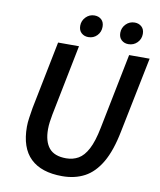

<svg xmlns="http://www.w3.org/2000/svg" viewBox="-91 -894 814 977"><g transform="rotate(10 316.0 -405.0)"><path d="M297 12Q189 12 133 -42Q77 -96 77 -205Q77 -227 81 -253Q85 -279 89 -304L159 -654H267L194 -288Q190 -267 187.5 -248Q185 -229 185 -211Q185 -148 212.5 -114.5Q240 -81 301 -81Q336 -81 364 -97Q392 -113 413 -153Q434 -193 448 -264L526 -654H632L553 -264Q533 -162 497.5 -101.5Q462 -41 412 -14.5Q362 12 297 12ZM305 -708Q284 -708 269.5 -721Q255 -734 255 -758Q255 -784 273.5 -803Q292 -822 318 -822Q340 -822 354 -809Q368 -796 368 -772Q368 -745 350 -726.5Q332 -708 305 -708ZM512 -708Q491 -708 476.5 -721Q462 -734 462 -758Q462 -784 480.5 -803Q499 -822 526 -822Q547 -822 561.5 -809Q576 -796 576 -772Q576 -745 557.5 -726.5Q539 -708 512 -708Z"/></g></svg>

Font: Source Sans 3 ExtraLight SemiBold
Style: Italic
Weight: 600
Italic angle: -11°
Version: Version 3.052;hotconv 1.1.0;makeotfexe 2.6.0